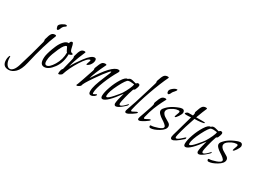

<svg xmlns="http://www.w3.org/2000/svg" viewBox="-214 -1349 3099 2330"><g transform="rotate(30 1336.0 -183.5)"><path d="M219 -379Q148 -209 84 74Q60 178 15.5 221.5Q-29 265 -78 265Q-163 265 -163 173Q-163 149 -156.5 129Q-150 109 -144 109Q-140 109 -139 115V125Q-139 179 -119 213Q-99 247 -70 247Q-47 247 -25 222Q-3 197 13 146Q72 -43 122 -239Q124 -247 124 -256Q124 -260 122.5 -264Q121 -268 121 -271Q121 -278 123 -283Q139 -345 155 -366.5Q171 -388 203 -388Q216 -388 219 -379ZM253 -530Q241 -523 232 -509.5Q223 -496 219 -483.5Q215 -471 208 -461.5Q201 -452 192 -452Q185 -452 179 -467.5Q173 -483 172 -493Q172 -514 205 -536Q238 -558 257 -558Q271 -558 271 -549Q271 -540 253 -530Z M462 -264Q462 -147 401 -64Q340 19 280 19Q222 19 222 -65Q222 -88 226 -111Q231 -137 244 -178Q257 -219 278 -267Q299 -315 329.5 -348.5Q360 -382 391 -382H398Q398 -396 406 -406Q414 -416 428 -416Q442 -415 453 -357.5Q464 -300 485 -298Q504 -295 504 -287Q504 -279 489 -271.5Q474 -264 462 -264ZM434 -272Q425 -277 412 -307.5Q399 -338 394 -338Q363 -338 322 -246.5Q281 -155 271 -102Q267 -79 267 -60Q267 -11 295 -11Q335 -11 384.5 -92.5Q434 -174 434 -272Z M757 -295Q749 -284 735.5 -273.5Q722 -263 715 -263Q709 -263 709 -269Q709 -273 718.5 -297Q728 -321 728 -330Q728 -337 723 -337Q688 -337 619.5 -229Q551 -121 518 -18Q512 -10 499 -2Q486 6 477 6Q471 6 468 1Q468 -26 474.5 -48Q481 -70 491 -74Q513 -157 522 -198L532 -240Q534 -247 534 -256Q534 -261 532 -265Q530 -269 530 -273Q530 -279 532 -284Q548 -347 564.5 -370Q581 -393 613 -393Q625 -393 627 -385Q626 -382 612.5 -350Q599 -318 587.5 -290Q576 -262 562 -219Q548 -176 540 -140Q573 -205 642 -296.5Q711 -388 756 -388Q780 -388 780 -358Q780 -327 757 -295Z M1092 -372Q1041 -287 997 -177Q953 -67 953 -12Q953 6 961 6Q964 6 980.5 -4Q997 -14 1000 -14Q1006 -14 1006 -8Q1006 4 984 19Q962 34 940 34Q911 34 911 -9Q911 -48 927 -100Q943 -152 977 -233Q1011 -314 1011 -315Q1016 -328 1016 -335Q1016 -340 1013 -340Q1008 -340 991 -322Q948 -274 868 -158Q788 -42 786 -15Q785 -8 767 4.5Q749 17 737 17Q730 17 729 10Q731 13 766.5 -90Q802 -193 817 -239Q821 -251 821 -257Q821 -261 819.5 -264.5Q818 -268 818 -270Q818 -274 821 -283Q844 -347 860 -367.5Q876 -388 909 -388Q922 -388 924 -379Q842 -211 826 -139Q991 -405 1079 -405Q1099 -405 1099 -392Q1099 -383 1092 -372Z M1390 -80Q1389 -79 1381 -71.5Q1373 -64 1368 -60Q1363 -56 1353.5 -47.5Q1344 -39 1337 -34Q1330 -29 1320 -22Q1310 -15 1302.5 -11.5Q1295 -8 1287 -5Q1279 -2 1272 -2Q1251 -2 1247 -27Q1247 -69 1280 -182Q1146 3 1088 3Q1064 3 1064 -33Q1064 -79 1091.5 -157.5Q1119 -236 1159 -299.5Q1199 -363 1229 -363H1232L1243 -371Q1252 -381 1271 -381Q1286 -381 1313 -373Q1340 -365 1343 -365Q1347 -365 1353.5 -373Q1360 -381 1369 -381Q1394 -381 1394 -359Q1394 -350 1390.5 -339Q1387 -328 1380.5 -313.5Q1374 -299 1373 -296Q1372 -294 1363.5 -290Q1355 -286 1354 -283Q1332 -221 1315 -150.5Q1298 -80 1298 -64Q1298 -39 1312 -39Q1326 -39 1346.5 -56Q1367 -73 1382 -90Q1397 -107 1398 -107Q1400 -107 1400 -103Q1400 -88 1390 -80ZM1324 -346Q1318 -346 1303.5 -348Q1289 -350 1279 -350Q1265 -350 1249 -346Q1224 -339 1167 -227.5Q1110 -116 1110 -61Q1110 -44 1120 -44Q1141 -44 1194.5 -105Q1248 -166 1265 -192Q1290 -232 1311 -278.5Q1332 -325 1332 -340Q1332 -346 1327 -346Z M1656 -623Q1601 -509 1544 -347.5Q1487 -186 1460 -65Q1459 -62 1459 -57Q1459 -45 1469 -45Q1475 -45 1501.5 -60Q1528 -75 1535 -75Q1541 -75 1544 -71Q1544 -59 1494 -26.5Q1444 6 1423 6Q1404 6 1404 -12Q1404 -22 1408 -33Q1434 -104 1456.5 -174Q1479 -244 1508 -340.5Q1537 -437 1551 -483Q1554 -492 1554 -501Q1554 -505 1552.5 -508.5Q1551 -512 1551 -515Q1551 -518 1554 -527Q1574 -590 1591 -611Q1608 -632 1641 -632Q1655 -632 1656 -623Z M1821 -550Q1821 -537 1802 -517Q1783 -497 1778 -486Q1765 -453 1750 -449Q1730 -449 1730 -482Q1730 -503 1761 -528Q1792 -553 1815 -553Q1820 -553 1821 -550ZM1764 -379Q1762 -376 1750.5 -354Q1739 -332 1731 -316Q1723 -300 1709 -269Q1695 -238 1684 -210Q1673 -182 1661 -143Q1649 -104 1640 -65Q1639 -62 1639 -57Q1639 -45 1649 -45Q1655 -45 1681.5 -60Q1708 -75 1716 -75Q1723 -75 1724 -71Q1724 -59 1673 -26.5Q1622 6 1603 6Q1584 6 1584 -12Q1584 -21 1588 -33Q1599 -64 1610.5 -97Q1622 -130 1628 -148Q1634 -166 1640.5 -185Q1647 -204 1650 -213.5Q1653 -223 1655.5 -232.5Q1658 -242 1659 -247Q1660 -252 1660 -257Q1660 -261 1658.5 -264.5Q1657 -268 1657 -270Q1657 -274 1660 -283Q1682 -346 1699 -367Q1716 -388 1749 -388Q1762 -388 1764 -379Z M2021 -343Q2019 -323 1995 -286Q1971 -249 1958 -249Q1954 -249 1954 -255Q1954 -264 1965 -291.5Q1976 -319 1976 -327Q1976 -342 1958 -342Q1955 -342 1925 -337Q1900 -331 1859.5 -305Q1819 -279 1819 -248Q1819 -237 1824 -228Q1837 -202 1869.5 -184Q1902 -166 1925.5 -150Q1949 -134 1949 -108Q1949 -64 1881.5 -23.5Q1814 17 1766 17Q1758 17 1753 10.5Q1748 4 1748 -3Q1748 -15 1759 -15Q1792 -15 1851.5 -35.5Q1911 -56 1911 -80Q1911 -94 1888.5 -113Q1866 -132 1839.5 -148Q1813 -164 1790.5 -186.5Q1768 -209 1768 -230Q1768 -247 1780 -262Q1789 -273 1799 -283.5Q1809 -294 1818 -302Q1827 -310 1838.5 -318Q1850 -326 1859 -332Q1868 -338 1880 -344Q1892 -350 1899 -353.5Q1906 -357 1917.5 -362Q1929 -367 1933.5 -368.5Q1938 -370 1948 -374Q1958 -378 1959 -378Q1976 -383 1985 -383Q2021 -383 2021 -343Z M2139 -375 2143 -389Q2146 -401 2146 -406Q2146 -410 2144 -413.5Q2142 -417 2142 -420Q2142 -423 2145 -432Q2165 -496 2181.5 -517Q2198 -538 2230 -538Q2244 -538 2246 -529Q2224 -482 2185 -375H2282Q2310 -375 2310 -369Q2310 -359 2264 -353.5Q2218 -348 2176 -348Q2126 -207 2095 -78Q2090 -58 2090 -49Q2090 -32 2101 -32Q2121 -32 2159.5 -67.5Q2198 -103 2201 -103Q2206 -103 2206 -97Q2206 -80 2195 -75Q2103 8 2066 8Q2043 8 2043 -21Q2043 -37 2067 -115Q2070 -125 2131 -344Q2107 -340 2064 -340Q2041 -340 2041 -349Q2041 -356 2054 -365.5Q2067 -375 2075 -375Z M2551 -80Q2550 -79 2542 -71.5Q2534 -64 2529 -60Q2524 -56 2514.5 -47.5Q2505 -39 2498 -34Q2491 -29 2481 -22Q2471 -15 2463.5 -11.5Q2456 -8 2448 -5Q2440 -2 2433 -2Q2412 -2 2408 -27Q2408 -69 2441 -182Q2307 3 2249 3Q2225 3 2225 -33Q2225 -79 2252.5 -157.5Q2280 -236 2320 -299.5Q2360 -363 2390 -363H2393L2404 -371Q2413 -381 2432 -381Q2447 -381 2474 -373Q2501 -365 2504 -365Q2508 -365 2514.5 -373Q2521 -381 2530 -381Q2555 -381 2555 -359Q2555 -350 2551.5 -339Q2548 -328 2541.5 -313.5Q2535 -299 2534 -296Q2533 -294 2524.5 -290Q2516 -286 2515 -283Q2493 -221 2476 -150.5Q2459 -80 2459 -64Q2459 -39 2473 -39Q2487 -39 2507.5 -56Q2528 -73 2543 -90Q2558 -107 2559 -107Q2561 -107 2561 -103Q2561 -88 2551 -80ZM2485 -346Q2479 -346 2464.5 -348Q2450 -350 2440 -350Q2426 -350 2410 -346Q2385 -339 2328 -227.5Q2271 -116 2271 -61Q2271 -44 2281 -44Q2302 -44 2355.5 -105Q2409 -166 2426 -192Q2451 -232 2472 -278.5Q2493 -325 2493 -340Q2493 -346 2488 -346Z M2835 -343Q2833 -323 2809 -286Q2785 -249 2772 -249Q2768 -249 2768 -255Q2768 -264 2779 -291.5Q2790 -319 2790 -327Q2790 -342 2772 -342Q2769 -342 2739 -337Q2714 -331 2673.5 -305Q2633 -279 2633 -248Q2633 -237 2638 -228Q2651 -202 2683.5 -184Q2716 -166 2739.5 -150Q2763 -134 2763 -108Q2763 -64 2695.5 -23.5Q2628 17 2580 17Q2572 17 2567 10.5Q2562 4 2562 -3Q2562 -15 2573 -15Q2606 -15 2665.5 -35.5Q2725 -56 2725 -80Q2725 -94 2702.5 -113Q2680 -132 2653.5 -148Q2627 -164 2604.5 -186.5Q2582 -209 2582 -230Q2582 -247 2594 -262Q2603 -273 2613 -283.5Q2623 -294 2632 -302Q2641 -310 2652.5 -318Q2664 -326 2673 -332Q2682 -338 2694 -344Q2706 -350 2713 -353.5Q2720 -357 2731.5 -362Q2743 -367 2747.5 -368.5Q2752 -370 2762 -374Q2772 -378 2773 -378Q2790 -383 2799 -383Q2835 -383 2835 -343Z"/></g></svg>

Font: Bilbo Swash Caps
Style: Regular
Weight: 400
Designer: Robert E. Leuschke
Foundry: Robert E. Leuschke
Version: Version 1.002